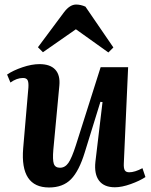

<svg xmlns="http://www.w3.org/2000/svg" viewBox="-20 -810 665 845"><path d="M356 -780.8 479 -601.1 457 -579.1 314 -681.2 168.9 -580.1 147 -602.1 262.2 -756.8Q287.6 -790 314.9 -790Q335 -790 356 -780.8ZM25.9 -446.8 11.2 -481.9Q37.6 -500 78.6 -513.9Q119.6 -527.8 153.8 -527.8Q200.7 -527.8 223.1 -503.7Q245.6 -479.5 241.2 -433.1L214.8 -151.9Q210.9 -106.9 216.8 -89.4Q222.7 -71.8 244.1 -71.8Q266.1 -71.8 281 -93Q295.9 -114.3 314 -170.9L422.9 -514.2H543.9L524.9 -90.8Q523.9 -69.8 529.1 -60.8Q534.2 -51.8 548.8 -51.8Q573.2 -51.8 606.9 -69.8L620.1 -30.8Q595.2 -14.2 555.7 0Q516.1 14.2 485.8 14.2Q438 14.2 416 -14.9Q394 -43.9 399.9 -98.1L431.2 -360.8L421.9 -361.8L353 -139.2Q328.1 -57.6 292.5 -21.2Q256.8 15.1 195.8 15.1Q67.9 15.1 82 -157.2L105 -424.8Q106.4 -448.2 101.3 -457.5Q96.2 -466.8 81.1 -466.8Q53.7 -466.8 25.9 -446.8Z"/></svg>

Font: Literata SemiBold
Style: Italic
Weight: 650
Italic angle: -2.39999°
Designer: Latin by Veronika Burian and Jose Scaglione. Greek by Irene Vlachou. Cyrillic by Vera Evstafieva
Foundry: TypeTogether
Version: Version 3.021